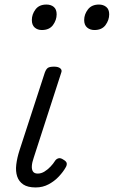

<svg xmlns="http://www.w3.org/2000/svg" viewBox="-20 -808 500 844"><path d="M137 16Q102 16 82.5 3Q63 -10 55.5 -32.5Q48 -55 51.5 -84.5Q55 -114 66 -148L177 -489Q183 -505 191 -510Q199 -515 218 -515Q236 -515 245 -507.5Q254 -500 249 -488L128 -114Q121 -94 120 -78.5Q119 -63 125 -54Q131 -45 146 -45Q161 -45 175 -53.5Q189 -62 201.5 -75Q214 -88 222 -101Q227 -109 236.5 -112Q246 -115 259 -106Q273 -98 273.5 -89Q274 -80 268 -71Q258 -53 239 -32.5Q220 -12 194 2Q168 16 137 16ZM164 -676Q145 -676 132.5 -687Q120 -698 120 -720Q120 -745 136 -766.5Q152 -788 184 -788Q204 -788 216.5 -777.5Q229 -767 229 -745Q229 -720 213 -698Q197 -676 164 -676ZM395 -676Q376 -676 363 -687Q350 -698 350 -720Q350 -745 366.5 -766.5Q383 -788 415 -788Q434 -788 447 -777.5Q460 -767 460 -745Q460 -720 444 -698Q428 -676 395 -676Z"/></svg>

Font: Playwrite DK Loopet Light
Style: Regular
Weight: 300
Version: Version 1.003